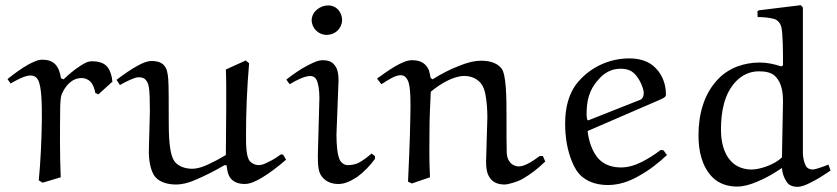

<svg xmlns="http://www.w3.org/2000/svg" viewBox="-20 -704 3240 743"><path d="M361 -339 415 -388C413 -410 406 -435 392 -449C378 -463 355 -467 336 -467C318 -467 303 -457 289 -448C266 -433 245 -415 226 -397L216 -401C213 -421 207 -442 193 -456C180 -469 162 -473 144 -473C125 -473 107 -463 89 -454C61 -438 34 -418 9 -398L21 -381C46 -395 76 -412 99 -412C110 -412 120 -407 126 -397C142 -372 142 -296 142 -243C141 -163 137 -76 130 -6L145 3L215 -18C211 -110 212 -201 213 -294C214 -308 214 -328 219 -340C231 -367 255 -402 296 -402C309 -402 321 -397 330 -388C341 -376 346 -360 349 -344Z M1076 -105 1068 -107C1051 -95 1036 -85 1018 -77C1007 -71 994 -65 981 -65C969 -65 957 -70 948 -79C932 -95 932 -145 932 -181C932 -273 936 -366 944 -459L931 -470L854 -435C857 -381 855 -212 854 -104C829 -89 808 -78 782 -66C764 -58 744 -51 723 -51C700 -51 676 -58 660 -74C633 -101 633 -185 633 -244C633 -296 633 -379 631 -399C629 -419 627 -439 613 -453C601 -465 583 -468 567 -468C548 -468 530 -459 513 -450C484 -434 457 -415 431 -395L444 -375C467 -388 501 -405 515 -405C527 -405 537 -403 543 -396C556 -382 560 -366 560 -275C560 -246 556 -145 556 -112C556 -91 561 -42 581 -19C600 3 633 10 661 10C686 10 711 3 734 -7C774 -24 812 -43 849 -65L857 -64C859 -45 862 -24 876 -10C889 3 908 8 926 8C950 8 972 -4 993 -16C1026 -36 1057 -60 1087 -86Z M1290 -392C1290 -413 1288 -437 1274 -453C1262 -469 1242 -471 1228 -471C1209 -471 1187 -459 1169 -450C1145 -438 1112 -415 1088 -396L1101 -378C1125 -393 1159 -410 1181 -410C1191 -410 1200 -405 1205 -395C1212 -381 1216 -355 1216 -325L1210 -104C1210 -60 1212 -38 1226 -20C1243 1 1266 8 1290 8C1316 8 1340 -5 1362 -19C1389 -39 1411 -62 1431 -89V-100L1418 -110C1402 -96 1386 -84 1368 -74C1356 -68 1340 -65 1326 -65C1312 -65 1300 -74 1294 -87C1286 -105 1282 -141 1282 -182ZM1304 -625C1304 -655 1284 -683 1250 -683C1220 -683 1188 -661 1186 -627C1186 -595 1212 -569 1244 -569C1276 -569 1302 -592 1304 -625Z M1644 -18C1640 -99 1642 -138 1642 -198C1642 -250 1645 -302 1647 -349C1669 -367 1692 -383 1718 -395C1736 -403 1756 -410 1776 -410C1801 -410 1822 -402 1839 -384C1850 -371 1856 -354 1859 -336C1864 -308 1866 -278 1866 -249L1861 -78C1861 -57 1863 -34 1875 -17C1887 2 1907 10 1933 10C1946 10 1981 0 2001 -11C2034 -30 2061 -51 2090 -79L2081 -100H2068C2043 -81 2011 -60 1988 -60C1965 -60 1943 -77 1941 -111C1940 -130 1940 -202 1940 -256C1940 -320 1940 -417 1920 -440C1902 -462 1872 -469 1843 -469C1814 -469 1786 -461 1759 -450C1721 -436 1688 -418 1654 -397L1646 -403C1643 -422 1641 -439 1625 -454C1612 -467 1593 -471 1575 -471C1538 -472 1481 -430 1439 -400L1456 -378C1485 -397 1510 -413 1531 -413C1544 -413 1553 -404 1558 -393C1570 -369 1569 -303 1568 -257C1567 -171 1561 -44 1559 -1L1574 6Z M2296 -396C2317 -422 2347 -438 2380 -438C2399 -438 2412 -435 2424 -428C2448 -412 2464 -379 2470 -354C2471 -351 2471 -347 2471 -344C2471 -328 2464 -320 2458 -318L2256 -238L2252 -242C2251 -248 2250 -254 2250 -260C2250 -309 2257 -354 2296 -396ZM2536 -319C2543 -322 2553 -327 2556 -332C2557 -333 2557 -336 2557 -340C2557 -382 2540 -423 2507 -450C2481 -471 2448 -478 2415 -478C2339 -478 2267 -445 2218 -388C2179 -343 2167 -284 2167 -226C2167 -177 2174 -126 2193 -80C2202 -57 2215 -34 2235 -18C2263 4 2298 12 2333 12C2375 12 2416 -2 2452 -23C2492 -45 2528 -73 2561 -104L2548 -122L2537 -124C2514 -106 2490 -91 2465 -78C2439 -65 2412 -56 2383 -56C2353 -56 2323 -64 2301 -85C2271 -113 2257 -164 2254 -197Z M2911 -660 2912 -638C2933 -638 2955 -636 2975 -631C2989 -627 2999 -615 3003 -602C3010 -576 3010 -504 3010 -451L3003 -447C2976 -456 2949 -462 2920 -462C2860 -462 2801 -442 2759 -398C2703 -340 2683 -260 2683 -180C2683 -122 2695 -62 2736 -19C2761 7 2797 18 2832 18C2858 18 2884 10 2908 0C2943 -14 2975 -33 3006 -54C3007 -34 3014 -15 3025 1C3034 14 3050 19 3065 19C3083 19 3100 11 3116 3C3143 -10 3169 -27 3194 -44L3186 -67C3166 -59 3135 -48 3125 -48C3113 -48 3103 -53 3098 -63C3091 -76 3088 -93 3087 -110V-675L3079 -684L2916 -664ZM3006 -95C2979 -68 2923 -48 2888 -48C2861 -48 2832 -57 2812 -77C2779 -110 2770 -158 2770 -203C2770 -270 2782 -342 2829 -390C2852 -414 2883 -428 2916 -428C2939 -428 2964 -425 2980 -409C3006 -383 3010 -345 3010 -310Z"/></svg>

Font: Neo Euler
Style: Euler
Weight: 500
Designer: Hermann Zapf
Version: Version 000.002